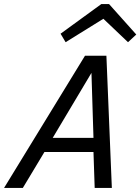

<svg xmlns="http://www.w3.org/2000/svg" viewBox="-46 -931 695 951"><path d="M174 -178 67 0H-26L375 -655H481L508 0H423L417 -178ZM407 -570 215 -248H417ZM279 -722 254 -764 456 -911H494L629 -760L588 -722L466 -838Z"/></svg>

Font: Intel One Mono
Style: Italic
Weight: 400
Italic angle: -16°
Monospace: yes
Designer: Fred Shallcrass
Foundry: Frere-Jones Type LLC
Version: Version 1.400;hotconv 1.1.0;makeotfexe 2.6.0;FJTRelease1.4